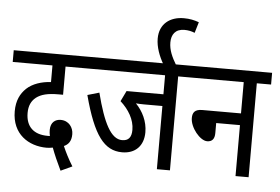

<svg xmlns="http://www.w3.org/2000/svg" viewBox="-60 -982 1642 1126"><g transform="rotate(5 760.5 -419.0)"><path d="M335 58 402 27C377 -13 357 -53 342 -88C367 -99 385 -119 385 -161C385 -200 359 -239 310 -239C280 -239 251 -221 251 -175C251 -166 252 -151 255 -139C250 -139 246 -139 241 -139C161 -139 113 -181 113 -263C113 -306 128 -335 153 -355C182 -377 220 -387 284 -387H311V-553H442V-622H0V-553H234V-455C179 -452 126 -435 91 -402C59 -371 37 -330 37 -266C37 -132 135 -69 242 -69C254 -69 267 -71 278 -73C291 -37 313 13 335 58Z M974 -553H1058V-622H430V-553H897V-441H680L650 -379C699 -335 734 -278 734 -217C734 -173 716 -152 679 -152C613 -152 567 -242 522 -418L453 -398C515 -164 580 -81 685 -81C762 -81 811 -129 811 -210C811 -274 782 -332 741 -374C754 -373 769 -372 788 -372H897V0H974Z M882 -615H958C929 -663 911 -703 911 -748C911 -793 933 -828 987 -828C1009 -828 1029 -824 1048 -816L1067 -880C1040 -890 1012 -896 978 -896C897 -896 835 -851 835 -764C835 -714 855 -661 882 -615Z M1045 -622V-553H1360V-369H1132C1088 -369 1075 -349 1075 -317C1075 -261 1134 -189 1176 -189C1206 -189 1220 -207 1220 -241V-300H1360V0H1437V-553H1521V-622Z"/></g></svg>

Font: Noto Sans Condensed
Style: Italic
Weight: 400
Width: 3
Italic angle: -12°
Designer: Monotype Design Team
Foundry: Monotype Imaging Inc.
Version: Version 2.013